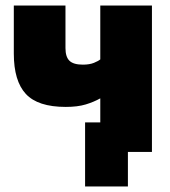

<svg xmlns="http://www.w3.org/2000/svg" viewBox="-20 -550 617 695"><path d="M288 125V-107H343V-194Q320 -181 290.5 -172Q261 -163 218 -163Q117 -163 73.5 -210Q30 -257 30 -356V-530H217V-376Q217 -344 231.5 -330Q246 -316 280 -316Q304 -316 320 -322.5Q336 -329 343 -335V-530H530V0H443V125Z"/></svg>

Font: Golos Text ExtraBold
Style: Regular
Weight: 800
Designer: A.Korolkova, Vitaly Kuzmin
Foundry: ParaType Ltd
Version: Version 2.004